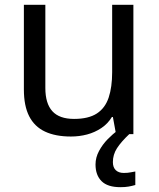

<svg xmlns="http://www.w3.org/2000/svg" viewBox="-20 -556 658 796"><path d="M533 -536V0H461L448 -71H444Q427 -43 400 -25Q373 -7 341 1.5Q309 10 274 10Q210 10 166.5 -10.5Q123 -31 101 -74Q79 -117 79 -185V-536H168V-191Q168 -127 197 -95Q226 -63 287 -63Q347 -63 381.5 -85.5Q416 -108 430.5 -151.5Q445 -195 445 -257V-536ZM448 116Q448 138 460 149.5Q472 161 493 161Q510 161 521.5 158.5Q533 156 541 155V211Q527 215 513 217.5Q499 220 479 220Q426 220 401 195Q376 170 376 126Q376 97 390.5 70Q405 43 426.5 21Q448 -1 468 -15L516 0Q482 32 465 58.5Q448 85 448 116Z"/></svg>

Font: Noto Sans Malayalam
Style: Regular
Weight: 400
Designer: Jelle Bosma - Monotype Design Team
Foundry: Monotype Imaging Inc.
Version: Version 2.103